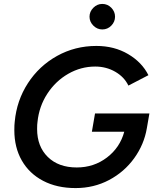

<svg xmlns="http://www.w3.org/2000/svg" viewBox="-20 -946 790 978"><path d="M53 -283Q53 -311 55 -326Q65 -434 122 -522Q179 -610 270.5 -661Q362 -712 471 -712Q562 -712 632.5 -670.5Q703 -629 736 -563L634 -510Q613 -554 567 -580.5Q521 -607 465 -607Q392 -607 327.5 -570Q263 -533 221 -468.5Q179 -404 171 -325Q169 -313 169 -289Q169 -200 223.5 -146.5Q278 -93 371 -93Q458 -93 524.5 -143.5Q591 -194 613 -275H448L464 -368H741L728 -293Q714 -210 663.5 -140Q613 -70 535.5 -29Q458 12 365 12Q270 12 199.5 -25Q129 -62 91 -128.5Q53 -195 53 -283ZM436 -861Q436 -887 455.5 -906.5Q475 -926 501 -926Q528 -926 547 -906.5Q566 -887 566 -861Q566 -835 547 -815.5Q528 -796 501 -796Q475 -796 455.5 -815.5Q436 -835 436 -861Z"/></svg>

Font: Oak Sans Semibold
Style: Italic
Weight: 600
Italic angle: -9.49998°
Foundry: Erik Kennedy, Walven
Version: Version 1.000